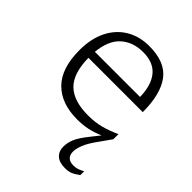

<svg xmlns="http://www.w3.org/2000/svg" viewBox="-212 -641 992 992"><g transform="rotate(45 284.5 -145.0)"><path d="M505.5 -50 463 10Q427 59 415 90.5Q403 122 403 141Q403 192 455.5 192Q470 192 483 188.2Q496 184.5 516 173.5V201.5Q490.5 220 474.2 226.2Q458 232.5 433 232.5Q392 232.5 370.8 212.8Q349.5 193 349.5 158.5Q349.5 132.5 361.2 103Q373 73.5 414 22.5L448.5 -21Q410.5 -4.5 375.2 2.8Q340 10 300.5 10Q184.5 10 120.2 -54.8Q56 -119.5 56 -252Q56 -336 86.2 -396.5Q116.5 -457 170.8 -489.5Q225 -522 297 -522Q413.5 -522 463.8 -454.8Q514 -387.5 514 -256.5H117Q118.5 -144 169.5 -94.2Q220.5 -44.5 325.5 -44.5Q376.5 -44.5 418.5 -55.5Q460.5 -66.5 505.5 -87.5ZM296.5 -477.5Q222.5 -477.5 175 -435Q127.5 -392.5 118.5 -302H448.5Q447 -386.5 409.5 -432Q372 -477.5 296.5 -477.5Z"/></g></svg>

Font: Newsreader Caption Light
Style: Regular
Weight: 300
Designer: Hugues Gentile
Foundry: Production Type
Version: Version 1.001